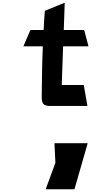

<svg xmlns="http://www.w3.org/2000/svg" viewBox="-20 -784 828 1421"><path d="M627 0H341Q307 -3 297.5 -19Q288 -35 289 -74Q289 -78 289.5 -128.5Q290 -179 291.5 -266Q293 -353 297 -441H153L205 -562H303Q306 -633 312 -704L459 -764L452 -562H603L635 -441H447L437 -155H600ZM629 276 531 617H318L390 421L383 276Z"/></svg>

Font: OpenDyslexic
Style: Bold
Weight: 800
Designer: Abbie Gonzalez
Version: Version 0.920;hotconv 1.0.109;makeotfexe 2.5.65596